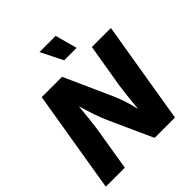

<svg xmlns="http://www.w3.org/2000/svg" viewBox="-250 -1119 1286 1286"><g transform="rotate(-45 393.0 -476.0)"><path d="M9.8 0 130.4 -727.5H323.2L468.3 -404.3Q486.3 -363.8 502 -319.6Q517.6 -275.4 530.8 -215.3Q536.1 -270 542.5 -327.6Q548.8 -385.3 554.7 -423.3L605.5 -727.5H785.6L665 0H472.2L337.9 -296.9Q314.5 -349.1 298.3 -396.2Q282.2 -443.4 263.2 -508.3Q256.8 -443.4 250.7 -387.2Q244.6 -331.1 238.8 -296.9L189.9 0ZM411.6 -795.9 333.5 -951.7H486.8L528.8 -795.9Z"/></g></svg>

Font: Inter Extra Bold
Style: Italic
Weight: 800
Italic angle: -9.39999°
Designer: Rasmus Andersson
Foundry: rsms
Version: Version 4.000;git-3c8e0fc